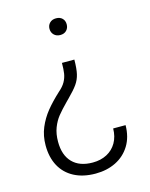

<svg xmlns="http://www.w3.org/2000/svg" viewBox="-110 -610 680 868"><g transform="rotate(-15 229.5 -175.5)"><path d="M196.3 -499Q196.3 -515.6 207.3 -526.6Q218.3 -537.6 236.8 -537.6Q255.4 -537.6 266.1 -526.9Q276.9 -516.1 276.9 -499Q276.9 -481.9 266.1 -470.7Q255.4 -459.5 236.8 -459.5Q218.8 -459.5 207.5 -470.7Q196.3 -481.9 196.3 -499ZM197.3 -171.9 187 -161.6Q156.7 -130.9 140.1 -110.1Q123.5 -89.4 112.5 -61Q101.6 -32.7 101.6 4.4Q101.6 66.9 134.8 101.1Q168 135.3 229.5 135.3Q267.1 135.3 295.9 120.1Q324.7 105 341.1 76.7Q357.4 48.3 357.9 10.3H416Q415.5 65.9 390.9 105.7Q366.2 145.5 324.2 166.3Q282.2 187 229.5 187Q170.9 187 128.9 164.8Q86.9 142.6 64.9 101.8Q43 61 43 5.4Q43 -39.1 58.8 -76.9Q74.7 -114.7 100.3 -146.5Q126 -178.2 164.6 -213.9Q184.6 -231 194.6 -248.8Q204.6 -266.6 207.8 -286.4Q210.9 -306.2 210.9 -335.9H269Q268.6 -293 262.9 -268.6Q257.3 -244.1 242.9 -223.6Q228.5 -203.1 197.3 -171.9Z"/></g></svg>

Font: Heebo Light
Style: Regular
Weight: 300
Designer: Oded Ezer
Foundry: Meir Sadan
Version: Version 2.001; ttfautohint (v1.5.14-ce02) -l 8 -r 50 -G 200 